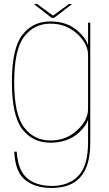

<svg xmlns="http://www.w3.org/2000/svg" viewBox="-20 -705 542 954"><path d="M237.5 229Q294 229 336.8 208Q379.5 187 404 137Q428.5 87 428.5 3V-592H417.5V-465V2Q417.5 119.5 369 169.2Q320.5 219 237.5 219Q187 219 148.5 201.8Q110 184.5 88.8 148.5Q67.5 112.5 63 48.5H51Q55 148 104.2 188.5Q153.5 229 237.5 229ZM230 4Q314.5 4 368 -42.8Q421.5 -89.5 421.5 -135.5L417.5 -163Q417.5 -108 363.2 -57.5Q309 -7 230.5 -7Q150 -7 100.2 -71.2Q50.5 -135.5 50.5 -297Q50.5 -459 100.2 -523.2Q150 -587.5 230.5 -587.5Q309 -587.5 363.2 -537.2Q417.5 -487 417.5 -432L420.5 -459Q420.5 -502 367.5 -550.2Q314.5 -598.5 230 -598.5Q142 -598.5 90.5 -531Q39 -463.5 39 -297Q39 -131 90.5 -63.5Q142 4 230 4ZM236.5 -616.5H249.5L338 -685H322.5L243.5 -627.5L164.5 -685H148Z"/></svg>

Font: Anybody Thin Thin
Style: Regular
Weight: 250
Version: Version 1.113;gftools[0.9.25]